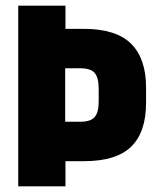

<svg xmlns="http://www.w3.org/2000/svg" viewBox="-20 -659 558 679"><path d="M154.5 -89V-228.5H264.5Q300.5 -228.5 314.8 -245Q329 -261.5 329 -299.5V-346Q329 -384.5 314.8 -401Q300.5 -417.5 264.5 -417.5H154.5V-557H275.5Q391 -557 443.8 -504.2Q496.5 -451.5 496.5 -350V-295.5Q496.5 -191.5 443.8 -140.2Q391 -89 277 -89ZM44.5 0V-639H211.5V-531.5L210.5 -461.5V-183L211.5 -121V0Z"/></svg>

Font: Anek Odia SemiCondensed ExtraBold
Style: Regular
Weight: 800
Width: 4
Designer: Yesha Goshar & Mahesh Sahu (Odia), Yesha Goshar (Latin)
Foundry: Ek Type
Version: Version 1.003